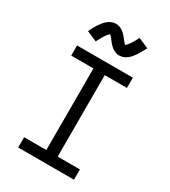

<svg xmlns="http://www.w3.org/2000/svg" viewBox="-231 -1086 1061 1198"><g transform="rotate(30 300.0 -487.0)"><path d="M99 0V-74H259V-662H99V-735H501V-661H341V-74H501V0ZM358 -812Q350 -812 342.5 -813.5Q335 -815 328.5 -817.5Q322 -820 315 -824Q308 -828 302.5 -832.5Q297 -837 291 -843Q285 -849 280.5 -854.5Q276 -860 271.5 -865.5Q267 -871 261.5 -878Q256 -885 251.5 -890Q247 -895 242 -899Q240 -897 236 -892.5Q232 -888 230 -886Q228 -884 225.5 -881Q223 -878 221 -874.5Q219 -871 216 -867Q213 -863 210.5 -858.5Q208 -854 205 -849Q202 -844 199 -838.5Q196 -833 193 -827Q190 -821 187 -815L113 -847Q122 -866 130.5 -881Q139 -896 147 -908Q155 -920 164 -931Q173 -942 185 -952Q197 -962 212 -968Q227 -974 242 -974Q250 -974 257.5 -972.5Q265 -971 271.5 -968.5Q278 -966 285 -962Q292 -958 297.5 -953.5Q303 -949 309 -943Q315 -937 319.5 -931.5Q324 -926 328.5 -920.5Q333 -915 338.5 -908Q344 -901 348.5 -896Q353 -891 358 -887Q360 -889 364 -893.5Q368 -898 370 -900.5Q372 -903 374.5 -906Q377 -909 379 -912Q381 -915 384 -919Q387 -923 389.5 -927.5Q392 -932 395 -937Q398 -942 401 -947.5Q404 -953 407 -959Q410 -965 413 -971L487 -939Q478 -921 469.5 -906Q461 -891 453 -878.5Q445 -866 436 -855Q427 -844 415 -834Q403 -824 388 -818Q373 -812 358 -812Z"/></g></svg>

Font: Iosevka Custom Extended
Style: Regular
Weight: 400
Width: 7
Monospace: yes
Designer: Belleve Invis
Foundry: Belleve Invis
Version: Version 11.2.4; ttfautohint (v1.8.4)